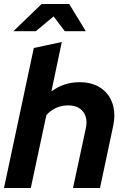

<svg xmlns="http://www.w3.org/2000/svg" viewBox="-22 -940 624 960"><path d="M-2 0 147 -700 287 -730 235 -483Q297 -529 376 -529Q438 -529 480.5 -501Q523 -473 540 -423.5Q557 -374 544 -311L478 0H343L407 -298Q418 -350 393.5 -381.5Q369 -413 319 -413Q255 -413 210 -365L132 0ZM45 -784 186 -920H324L407 -784H302L246 -858L157 -784Z"/></svg>

Font: Red Hat Display
Style: Bold Italic
Weight: 700
Italic angle: -12°
Designer: Pentagram, MCKL
Foundry: Pentagram, MCKL
Version: Version 1.023; ttfautohint (v1.8.3)